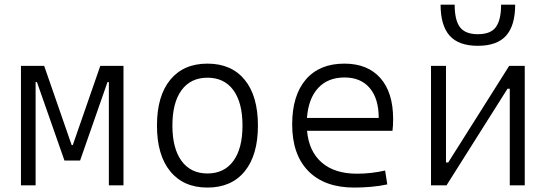

<svg xmlns="http://www.w3.org/2000/svg" viewBox="-20 -803 2384 832"><path d="M70.8 0V-517.6H171.4L290.5 -174.3H295.4L414.6 -517.6H515.1V0H451.7V-447.3H445.8L327.1 -107.4H259.3L140.1 -447.3H134.3V0Z M878.9 9.8Q775.4 9.8 717.8 -60.5Q660.2 -130.9 660.2 -258.8Q660.2 -387.2 717.8 -457.3Q775.4 -527.3 878.9 -527.3Q982.9 -527.3 1040.3 -457.3Q1097.7 -387.2 1097.7 -258.8Q1097.7 -130.9 1040.3 -60.5Q982.9 9.8 878.9 9.8ZM878.9 -51.3Q951.7 -51.3 991.2 -105.5Q1030.8 -159.7 1030.8 -258.8Q1030.8 -358.4 991.2 -412.4Q951.7 -466.3 878.9 -466.3Q806.6 -466.3 766.8 -412.4Q727.1 -358.4 727.1 -258.8Q727.1 -159.7 766.8 -105.5Q806.6 -51.3 878.9 -51.3Z M1515.1 9.8Q1386.7 9.8 1316.4 -61.5Q1246.1 -132.8 1246.1 -263.7Q1246.1 -389.2 1305.2 -458.3Q1364.3 -527.3 1472.2 -527.3Q1572.8 -527.3 1628.2 -464.8Q1683.6 -402.3 1683.6 -287.1Q1683.6 -256.8 1680.7 -236.3H1310.5Q1318.4 -147 1374.3 -98.6Q1430.2 -50.3 1526.9 -50.3Q1587.4 -50.3 1648.9 -64L1658.2 -3.9Q1624.5 3.4 1587.2 6.6Q1549.8 9.8 1515.1 9.8ZM1473.1 -467.3Q1400.9 -467.3 1358.6 -421.6Q1316.4 -376 1310.1 -292H1621.1Q1621.1 -375.5 1582.3 -421.4Q1543.5 -467.3 1473.1 -467.3Z M1847.7 0V-517.6H1912.6V-99.1H1922.4L2186.5 -517.6H2253.9V0H2189V-418.5H2179.2L1915 0ZM2050.8 -604.5Q1967.3 -604.5 1928.2 -648.7Q1889.2 -692.9 1889.2 -782.7H1950.2Q1950.2 -715.8 1973.1 -685.3Q1996.1 -654.8 2050.8 -654.8Q2106.4 -654.8 2128.9 -685.8Q2151.4 -716.8 2151.4 -782.7H2212.4Q2212.4 -692.4 2173.1 -648.4Q2133.8 -604.5 2050.8 -604.5Z"/></svg>

Font: Caskaydia Cove Light
Style: Regular
Weight: 300
Monospace: yes
Designer: Aaron Bell
Foundry: Saja Typeworks
Version: Version 4.300; ttfautohint (v1.8.3)